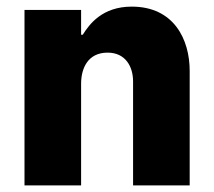

<svg xmlns="http://www.w3.org/2000/svg" viewBox="-20 -560 647 580"><path d="M225 0V-307C225 -353 245 -401 305 -401C359 -401 382 -359 382 -314V0H553V-346C553 -440 506 -540 378 -540C289 -540 250 -487 230 -455H225V-530H54V0Z"/></svg>

Font: Be Vietnam Pro ExtraBold
Style: Regular
Weight: 800
Designer: Lam Bao, Tony Le, Vietanh Nguyen
Foundry: Yellow Type Foundry
Version: Version 1.002